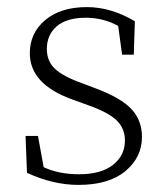

<svg xmlns="http://www.w3.org/2000/svg" viewBox="-20 -506 469 541"><path d="M210 -272 252 -256Q321 -230 350.5 -198.5Q380 -167 380 -120Q380 -63 333.5 -24Q287 15 201 15Q130 15 56 -19L52 -123H87L103 -35Q145 -15 203 -15Q265 -15 298.5 -41.5Q332 -68 332 -110Q332 -144 309 -166.5Q286 -189 230 -209L183 -226Q64 -269 64 -356Q64 -413 107.5 -449.5Q151 -486 225 -486Q293 -486 360 -446L357 -352H324L313 -433Q271 -456 222 -456Q168 -456 140 -432Q112 -408 112 -368Q112 -334 134.5 -312.5Q157 -291 210 -272Z"/></svg>

Font: TypoPRO Source Serif Pro
Style: Regular
Weight: 300
Designer: Frank Grießhammer
Foundry: Adobe Systems Incorporated
Version: Version 1.017;PS (version unavailable);hotconv 1.0.79;makeot